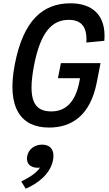

<svg xmlns="http://www.w3.org/2000/svg" viewBox="-20 -762 660 1165"><path d="M349.5 -379 331.5 -287.5H465.5L461.5 -265C436 -135.5 373 -86 291.5 -86C189.5 -86 145.5 -151 186.5 -365C226.5 -572 298.5 -641.5 397 -641.5C467.5 -641.5 510.5 -606 504 -504L613 -514.5C626.5 -673 536.5 -742 408.5 -742C240 -742 122 -639.5 70 -372.5C18 -105 109 12 277.5 12C411.5 12 527.5 -57 567.5 -263.5L590 -379ZM208.5 256C213 256 217.5 255.5 222.5 255C198.5 291.5 155.5 315.5 109 339L136 383C209.5 351.5 285 294 301.5 210.5C314 145.5 282.5 115.5 235.5 115.5C191.5 115.5 153.5 141.5 145 185.5C136.5 229.5 164 256 208.5 256Z"/></svg>

Font: Monaspace Neon Medium
Style: Italic
Weight: 500
Italic angle: -11°
Designer: Riley Cran & the Lettermatic Team
Foundry: Lettermatic
Version: Version 1.200 (Monaspace Neon)